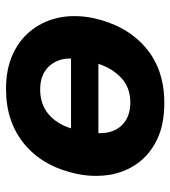

<svg xmlns="http://www.w3.org/2000/svg" viewBox="16 -569 566 638"><g transform="rotate(-90 299.0 -250.0)"><path d="M276 13Q204.5 13 154.5 -11Q104.5 -35 75 -76.2Q45.5 -117.5 37 -169.5Q33.5 -191.5 33.5 -214Q33.5 -244.5 40 -276.5Q63.5 -388.5 137.8 -450.8Q212 -513 322 -513Q391 -513 441 -489Q491 -465 521 -424Q551 -383 560.5 -331.5Q564.5 -308.5 564.5 -285Q564.5 -255 558 -223.5Q534.5 -114.5 461.8 -50.8Q389 13 276 13ZM320.5 -399.5Q272 -399.5 239.2 -372.2Q206.5 -345 191.5 -297H423.5Q424.5 -341 397.5 -370.2Q370.5 -399.5 320.5 -399.5ZM406 -206H175.5Q174 -157.5 201.2 -128.8Q228.5 -100 277.5 -100Q326.5 -100 358.5 -129.5Q390.5 -159 406 -206Z"/></g></svg>

Font: Heraclito
Style: Bold Italic
Weight: 700
Italic angle: -12°
Designer: Kostas Bartsokas (font) & Cristiano Sobral (main changes)
Foundry: Kostas Bartsokas (font) & Cristiano Sobral (main changes)
Version: Version 1.00;July 8, 2020;FontCreator 13.0.0.2655 64-bit